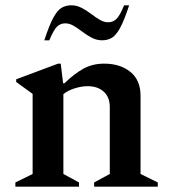

<svg xmlns="http://www.w3.org/2000/svg" viewBox="-20 -704 643 724"><path d="M38 0V-16L103 -48V-350L41 -395V-405L199 -464H209L218 -390H223Q260 -426 294.5 -445Q329 -464 373 -464Q433 -464 471.5 -433Q510 -402 510 -343V-48L575 -16V0H335V-16L394 -48V-300Q394 -338 371 -358.5Q348 -379 311 -379Q288 -379 262 -371Q236 -363 219 -349V-48L278 -16V0ZM147 -552Q166 -610 181.5 -638Q197 -666 213 -675Q229 -684 249 -684Q269 -684 287.5 -674.5Q306 -665 323 -652Q340 -639 356 -629.5Q372 -620 388 -620Q406 -620 419 -632.5Q432 -645 448 -684H467Q448 -626 432.5 -598Q417 -570 401 -561Q385 -552 365 -552Q345 -552 326.5 -561.5Q308 -571 291 -584Q274 -597 258 -606.5Q242 -616 226 -616Q208 -616 195 -603.5Q182 -591 166 -552Z"/></svg>

Font: Spectral SemiBold
Style: Regular
Weight: 600
Designer: Jean-Baptiste Levee
Foundry: Production Type
Version: Version 2.001